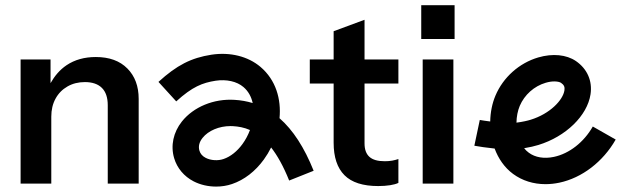

<svg xmlns="http://www.w3.org/2000/svg" viewBox="-20 -699 2367 727"><path d="M462.2 -439.7C433.7 -468.6 393.9 -483.1 342.9 -483.1C299.8 -483.1 263 -472.8 232.2 -452.2C206.3 -434.8 186.8 -411.4 171.4 -384.2V-473.9H58V-3.8H174.2V-257.3C174.2 -283.1 179.5 -305.8 190.3 -325.5C201 -345.2 216.1 -360.5 235.5 -371.6C254.8 -382.7 276.8 -388.2 301.4 -388.2C329.6 -388.2 351.2 -380.8 365.9 -366.1C380.7 -351.3 388 -329.5 388 -300.6V-3.8H505.1V-324.6C505.1 -372.5 490.8 -410.9 462.2 -439.8Z M1038.4 -251.5C1045.2 -323.7 1024.8 -396.1 966.3 -445.7C918.7 -486 851.2 -502.5 780.7 -491.9C703.6 -479.9 649.3 -452 580 -388.9L647.3 -315.1C708.4 -370.8 746.7 -385.5 796.2 -393.3C837.4 -399.5 876.7 -390.9 901.7 -369.5C920.5 -353.6 931.7 -332.4 936.8 -308.8C915.1 -315.4 892.4 -319.5 868.6 -320.9C789.6 -326.1 712.8 -294.2 668.7 -238.9C636.1 -197.8 625.4 -147.3 639.4 -100.1C650.6 -62.2 676.9 -31.1 713.2 -12.3C738.6 0.8 768.5 7.5 798.2 7.5C819 7.5 839.7 4.3 858.9 -2.3C904.9 -18 946.4 -50 979 -94.9C989.4 -109.2 998.6 -124.5 1006.6 -140.6C1029.8 -110.9 1052.8 -70.5 1074.9 -15.4L1167.6 -52.4C1132.3 -140.6 1089.5 -206.7 1038.4 -251.4ZM898.2 -153.7C878.1 -126 852.7 -105.8 826.6 -97C805.3 -89.5 778.1 -91.4 759 -101.2C746.5 -107.6 738.7 -116.6 735.1 -128.5C730.4 -144.7 734.3 -161 746.9 -176.8C768.9 -204.5 809.7 -221.6 852.8 -221.6C856 -221.6 859.3 -221.5 862.5 -221.3C882.3 -220.1 903.9 -216.6 926.5 -206.7C919.4 -187.7 909.8 -169.6 898.2 -153.7Z M1488.5 -382.6V-473.9H1360.3V-624.1L1243.3 -580.8V-473.9H1153V-382.6H1243.3V-158.6C1243.3 -103.9 1257 -62.9 1284.4 -35.5C1311.6 -8.2 1354.2 5.5 1412 5.5C1428.6 5.5 1443.6 4.4 1457.2 2.3C1470.7 0.1 1481.2 -2.8 1488.5 -6.5V-96.8C1481.1 -94.3 1473.4 -92.4 1465 -90.8C1456.6 -89.3 1447.3 -88.5 1436.9 -88.5C1410.4 -88.5 1391.1 -94 1378.8 -105.1C1366.5 -116.2 1360.3 -133.1 1360.3 -155.8V-382.6Z M1701.3 -551.3V-679.4H1575V-551.3ZM1696.7 -3.7V-473.9H1580.5V-3.7Z M2224.6 -219.9C2190.7 -160.3 2135.6 -117.3 2077.4 -105C2040.5 -97.1 2006.5 -102.7 1982.1 -120.9C1975.6 -125.6 1969.7 -131.4 1964.6 -137.8C1985.6 -141.2 2004.5 -145.7 2018.7 -150.1C2122.5 -181.9 2203.7 -260.7 2216 -341.9C2223.7 -392.6 2203.5 -438.4 2160.7 -467.8C2124.5 -492.4 2072.5 -497.4 2018 -481.5C1945.9 -460.3 1885.2 -406.2 1856 -336.9C1843.7 -307.9 1836.8 -274 1836.2 -239C1819.6 -241.1 1804.3 -243.3 1796.7 -244.8L1776.1 -147.2C1790.9 -144.1 1824.2 -139.6 1852.9 -136.5C1866.9 -98.8 1889.8 -64.8 1922.7 -40.5C1957.5 -14.9 1999.8 -1.7 2045.4 -1.7C2062.5 -1.7 2080.1 -3.5 2098 -7.3C2183.7 -25.4 2263.4 -86.5 2311.3 -170.6L2224.5 -220ZM1948 -298C1965.8 -340 2002.5 -372.8 2046.2 -385.6C2058.8 -389.3 2069.8 -390.7 2079 -390.7C2091.4 -390.7 2100.2 -388.1 2104.3 -385.3C2115.6 -377.6 2119.2 -369.7 2117.2 -356.9C2111.6 -319.7 2062.2 -268 1989.3 -245.6C1978.5 -242.2 1958.5 -237.5 1935.6 -234.6C1935.9 -257.3 1940.2 -279.4 1948 -298Z"/></svg>

Font: Diatome Awesome Semibold
Style: Regular
Weight: 400
Designer: 15.100.17
Foundry: 15.100.17
Version: Version 1.005;Fontself Maker 3.5.8